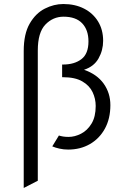

<svg xmlns="http://www.w3.org/2000/svg" viewBox="-20 -732 656 955"><path d="M98 203V-478Q98 -563.5 127.8 -614.8Q157.5 -666 202.8 -689Q248 -712 295 -712Q353.5 -712 398 -689.2Q442.5 -666.5 467.8 -625.2Q493 -584 493 -529Q493 -482 470.2 -441.5Q447.5 -401 398 -385Q462.5 -362.5 495.8 -315.8Q529 -269 529 -209Q529 -142 501.8 -92.2Q474.5 -42.5 427 -15.2Q379.5 12 319 12Q296.5 12 275.5 7.2Q254.5 2.5 240 -4L273 -58Q281.5 -55 293.8 -53Q306 -51 321 -51Q352 -51 383.2 -67Q414.5 -83 435.2 -117Q456 -151 456 -205Q456 -241 440.5 -273.8Q425 -306.5 389.2 -327.2Q353.5 -348 293 -348H289V-411H293Q350 -411 385 -437.8Q420 -464.5 420 -526Q420 -583 388.8 -616Q357.5 -649 296 -649Q243.5 -649 205.8 -609.8Q168 -570.5 168 -481V167Z"/></svg>

Font: Overpass Mono Light
Style: Regular
Weight: 300
Monospace: yes
Designer: Delve Withrington, Dave Bailey
Foundry: Delve Fonts LLC
Version: Version 4.000